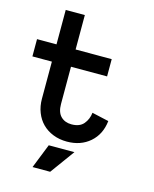

<svg xmlns="http://www.w3.org/2000/svg" viewBox="-121 -718 788 981"><g transform="rotate(15 273.0 -227.5)"><path d="M460 -145Q452.1 -73.2 403.6 -31Q355 11.2 282.2 11.2Q242.2 11.2 209 -2Q175.8 -15.1 152.3 -38.6Q128.9 -62 116 -95Q103 -127.9 103 -167V-363.8H0V-455.1H103V-637.2H204.1V-455.1H395V-363.8H204.1V-167Q204.1 -123 225.6 -101.6Q247.1 -80.1 282.2 -80.1Q325.2 -80.1 346.2 -105Q367.2 -129.9 371.1 -165ZM334 53.2 240.2 182.1H147L198.2 53.2Z"/></g></svg>

Font: Anonymous Pro
Style: Bold
Weight: 700
Monospace: yes
Designer: Mark Simonson
Version: Version 1.003